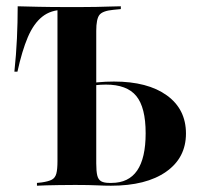

<svg xmlns="http://www.w3.org/2000/svg" viewBox="-20 -591 632 611"><path d="M213.7 -2.4Q189.5 -2.4 167.3 -2Q145.2 -1.6 127.4 -1.2Q109.7 -0.8 97.6 0V-8.9L112.9 -10.5Q134.7 -13.7 145.2 -19.4Q155.6 -25 159.3 -38.7Q162.9 -52.4 162.9 -78.2V-201.6H286.3V-71Q286.3 -46 289.5 -32.7Q292.7 -19.4 302 -14.1Q311.3 -8.9 328.2 -8.9H334.7Q389.5 -8.9 416.5 -48.4Q443.5 -87.9 443.5 -166.9Q443.5 -249.2 413.7 -285.5Q383.9 -321.8 316.9 -321.8Q300.8 -321.8 282.3 -319.8Q263.7 -317.7 247.6 -313.7V-321.8Q263.7 -326.6 289.9 -329Q316.1 -331.5 342.7 -331.5Q450 -331.5 510.9 -287.5Q571.8 -243.5 571.8 -166.1Q571.8 -88.7 508.5 -44.4Q445.2 0 333.1 0Q314.5 0 288.7 -1.2Q262.9 -2.4 225 -2.4ZM162.9 -201.6V-559.7H182.3Q141.9 -559.7 114.5 -537.9Q87.1 -516.1 68.5 -472.6Q50 -429 35.5 -362.9H25.8Q31.5 -416.9 33.9 -468.5Q36.3 -520.2 36.3 -571Q63.7 -570.2 102.8 -569.4Q141.9 -568.5 199.2 -568.5H227.4H233.9Q261.3 -568.5 285.9 -569Q310.5 -569.4 330.6 -570.2Q350.8 -571 364.5 -571V-562.1L340.3 -559.7Q306.5 -556.5 296.4 -543.5Q286.3 -530.6 286.3 -492.7V-201.6Z"/></svg>

Font: Playfair 144pt SemiCondensed
Style: Bold
Weight: 700
Width: 4
Designer: Claus Eggers Sørensen
Foundry: Claus Eggers Sørensen
Version: Version 2.203